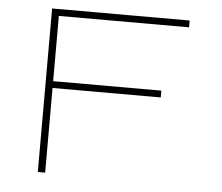

<svg xmlns="http://www.w3.org/2000/svg" viewBox="-47 -677 845 730"><g transform="rotate(5 375.0 -312.0)"><path d="M123 0V-624H648V-598H151V-349H564V-323H151V0Z"/></g></svg>

Font: Inconsolata ExtraExpanded ExtraLight
Style: Regular
Weight: 200
Width: 8
Monospace: yes
Designer: Raph Levien, Cyreal, Brenton Simpson
Foundry: Raph Levien, Cyreal, Google
Version: Version 3.100; ttfautohint (v1.8.4.7-5d5b)